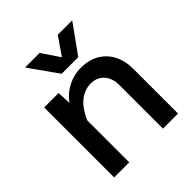

<svg xmlns="http://www.w3.org/2000/svg" viewBox="-211 -928 1071 1071"><g transform="rotate(-45 325.0 -392.5)"><path d="M460 0V-345Q460 -399 430.5 -431Q401 -463 354 -463Q300 -463 256.5 -424.5Q213 -386 182 -301L164 -420Q197 -493 254 -528.5Q311 -564 376 -564Q439 -564 484.5 -537.5Q530 -511 554.5 -463.5Q579 -416 579 -352V0ZM75 0V-552H189L194 -436V0ZM157 -785H272L343 -680L415 -785H529L408 -616H277Z"/></g></svg>

Font: Azeret Mono Medium
Style: Regular
Weight: 500
Designer: Martin Vácha
Foundry: Displaay
Version: Version 1.002